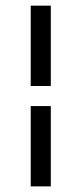

<svg xmlns="http://www.w3.org/2000/svg" viewBox="-20 -663 290 683"><path d="M89.3 -642.9H160.7V-357.1H89.3ZM89.3 -285.7H160.7V0H89.3Z"/></svg>

Font: Aire Exterior
Style: Regular
Weight: 400
Width: 4
Designer: Jayvee Enaguas (HarvettFox96)
Version: 20190503.02